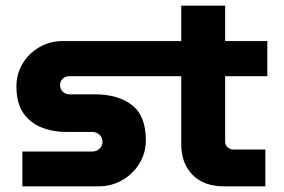

<svg xmlns="http://www.w3.org/2000/svg" viewBox="-20 -658 1002 678"><path d="M59 0V-123H306Q321 -123 331.5 -133Q342 -143 342 -157Q342 -172 331.5 -182Q321 -192 306 -192H216Q166 -192 125.5 -208.5Q85 -225 61.5 -260Q38 -295 38 -353Q38 -397 59.5 -433Q81 -469 118.5 -491Q156 -513 201 -513H620V-638H775V-513H924V-389H775V-159Q775 -146 783.5 -138Q792 -130 805 -130H917V0H771Q700 0 660 -40.5Q620 -81 620 -150V-389H225Q211 -389 201.5 -380Q192 -371 192 -358Q192 -344 201.5 -334.5Q211 -325 225 -325H313Q397 -325 446 -287Q495 -249 495 -163Q495 -118 472.5 -81Q450 -44 412 -22Q374 0 328 0Z"/></svg>

Font: MuseoModerno
Style: Bold
Weight: 700
Designer: Pablo Cosgaya, Héctor Gatti, Marcela Romero, and the Authors of The MuseoModerno Project.
Foundry: Omnibus-Type Team
Version: Version 1.001